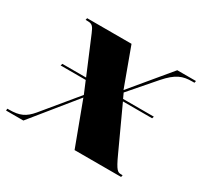

<svg xmlns="http://www.w3.org/2000/svg" viewBox="-141 -695 903 854"><g transform="rotate(30 310.0 -268.0)"><path d="M-25 0H64L244 -222L327 0H566L568 -10H560C543 -10 534 -14 504 -80L405 -295H555L558 -305H400L388 -331L499 -459C548 -515 580 -526 628 -526H639L641 -536H545L382 -340L310 -536H82L80 -526H91C115 -526 121 -516 133 -488L210 -305H88L85 -295H214L240 -233L98 -61C66 -23 39 -10 -16 -10H-24Z"/></g></svg>

Font: Noto Serif Display Black
Style: Italic
Weight: 900
Italic angle: -12°
Designer: Monotype Design Team
Foundry: Monotype Imaging Inc.
Version: Version 2.009